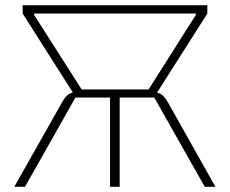

<svg xmlns="http://www.w3.org/2000/svg" viewBox="-20 -718 884 738"><path d="M217 -322Q228 -342 237.5 -350.5Q247 -359 259 -362V-364L67 -666V-698H777V-666L585 -364L584 -362Q597 -359 606.5 -350Q616 -341 627 -322L808 0H767L573 -343H440V0H403V-343H270L76 0H35ZM551 -374 733 -661V-666H111V-661L294 -374Z"/></svg>

Font: IBM Plex Sans ExtLt
Style: Regular
Weight: 200
Designer: Mike Abbink, Paul van der Laan, Pieter van Rosmalen
Foundry: Bold Monday
Version: Version 3.005